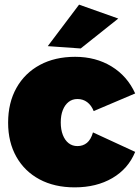

<svg xmlns="http://www.w3.org/2000/svg" viewBox="-20 -800 603 828"><path d="M384 -321Q374 -346 356 -359.5Q338 -373 314 -373Q292 -373 276 -360.5Q260 -348 251 -325.5Q242 -303 242 -272Q242 -241 251 -218Q260 -195 276 -182.5Q292 -170 314 -170Q338 -170 355 -184Q372 -198 381 -229L563 -145Q533 -72 464.5 -32Q396 8 302 8Q215 8 150.5 -26.5Q86 -61 50.5 -124Q15 -187 15 -271Q15 -357 51 -421Q87 -485 152 -520Q217 -555 304 -555Q393 -555 461 -513.5Q529 -472 563 -397ZM321 -780 490 -720 328 -591 186 -601Z"/></svg>

Font: Alexandria Black
Style: Regular
Weight: 900
Designer: Mohamed Gaber
Foundry: Kief Type Foundry
Version: Version 5.100